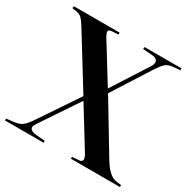

<svg xmlns="http://www.w3.org/2000/svg" viewBox="-164 -890 1050 1051"><g transform="rotate(30 360.5 -364.5)"><path d="M-3 0V-12L42 -17Q77 -21 96 -36Q115 -51 138 -86L302 -330L104 -651Q85 -682 71.5 -696Q58 -710 34 -713L9 -717L11 -730H300V-718L258 -715Q239 -713 238 -703.5Q237 -694 250 -671L397 -433L540 -656Q556 -681 549 -695.5Q542 -710 519 -712L456 -717L458 -730H691V-718L645 -714Q615 -711 598.5 -695Q582 -679 562 -648L411 -411L602 -94Q646 -23 689 -16L724 -11V1H414V-11L456 -14Q495 -16 464 -66L315 -308L153 -66Q138 -44 147.5 -31.5Q157 -19 185 -17L241 -12V0Z"/></g></svg>

Font: Literata 72pt SemiBold
Style: Regular
Weight: 600
Designer: Latin by Veronika Burian and Jose Scaglione. Greek by Irene Vlachou. Cyrillic by Vera Evstafieva.
Foundry: TypeTogether
Version: Version 3.002